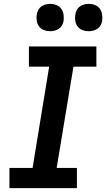

<svg xmlns="http://www.w3.org/2000/svg" viewBox="-20 -976 551 996"><path d="M29 0V-105H149L235 -630H130V-735H480V-630H361L274 -105H379V0ZM440 -814Q423 -814 407.5 -820Q392 -826 382.5 -839Q373 -852 370.5 -868.5Q368 -885 371 -902Q373 -914 379 -925Q385 -936 395 -943Q405 -950 417 -953Q429 -956 440 -956Q457 -956 472.5 -950Q488 -944 497.5 -931Q507 -918 509.5 -901.5Q512 -885 510 -868Q508 -856 502 -845Q496 -834 485.5 -827Q475 -820 463.5 -817Q452 -814 440 -814ZM240 -814Q223 -814 207.5 -820Q192 -826 182.5 -839Q173 -852 170.5 -868.5Q168 -885 171 -902Q173 -914 179 -925Q185 -936 195 -943Q205 -950 217 -953Q229 -956 240 -956Q257 -956 272.5 -950Q288 -944 297.5 -931Q307 -918 309.5 -901.5Q312 -885 310 -868Q308 -856 302 -845Q296 -834 285.5 -827Q275 -820 263.5 -817Q252 -814 240 -814Z"/></svg>

Font: Iosevka Curly Slab XBdObl
Style: Regular
Weight: 800
Italic angle: -9°
Monospace: yes
Designer: Belleve Invis
Foundry: Belleve Invis
Version: Version 11.1.0; ttfautohint (v1.8.3)